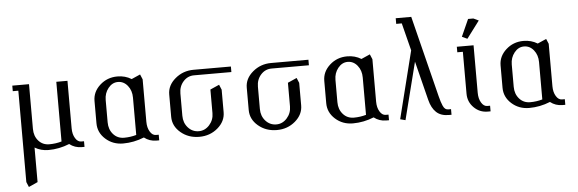

<svg xmlns="http://www.w3.org/2000/svg" viewBox="-49 -735 3295 1095"><g transform="rotate(-5 1598.0 -188.0)"><path d="M32.2 -352.1V-383.8H127.9V-127.9Q127.9 -86.4 151.9 -59.3Q175.8 -32.2 213.9 -32.2Q250 -32.2 284.2 -42V-383.8H348.1V-111.8Q348.1 -78.1 362.1 -55.2Q376 -32.2 396 -32.2H412.1V0H396Q356.4 0 326.2 -23.9Q267.6 0 206.1 0Q163.1 0 127.9 -21V176.8L76.2 200.2L64 170.9V-352.1Z M491.7 -127.9V-255.9Q491.7 -308.1 533.4 -345.9Q575.2 -383.8 633.8 -383.8Q678.2 -383.8 713.9 -361.8L763.7 -383.8L775.9 -355V-111.8Q775.9 -78.1 789.8 -55.2Q803.7 -32.2 823.7 -32.2H839.8V0H823.7Q784.2 0 753.9 -23.9Q695.3 0 633.8 0Q574.7 0 533.2 -37.4Q491.7 -74.7 491.7 -127.9ZM555.7 -127.9Q555.7 -86.9 579.8 -59.6Q604 -32.2 642.1 -32.2Q677.7 -32.2 711.9 -42V-255.9Q711.9 -296.4 689.5 -324.2Q667 -352.1 633.8 -352.1Q601.6 -352.1 578.6 -323.5Q555.7 -294.9 555.7 -255.9Z M919.4 -127.9V-255.9Q919.4 -307.6 964.4 -345.7Q1009.3 -383.8 1069.8 -383.8H1283.7V-352.1H1069.8Q1033.2 -352.1 1008.3 -324.2Q983.4 -296.4 983.4 -255.9V-127.9Q983.4 -87.4 1008.3 -59.8Q1033.2 -32.2 1069.8 -32.2Q1105 -32.2 1130.4 -60.5Q1155.8 -88.9 1155.8 -127.9V-263.2L1207.5 -286.1L1219.7 -256.8V-127.9Q1219.7 -75.7 1175.5 -37.8Q1131.3 0 1069.8 0Q1007.3 0 963.4 -37.4Q919.4 -74.7 919.4 -127.9Z M1363.3 -127.9V-255.9Q1363.3 -307.6 1408.2 -345.7Q1453.1 -383.8 1513.7 -383.8H1727.5V-352.1H1513.7Q1477.1 -352.1 1452.1 -324.2Q1427.2 -296.4 1427.2 -255.9V-127.9Q1427.2 -87.4 1452.1 -59.8Q1477.1 -32.2 1513.7 -32.2Q1548.8 -32.2 1574.2 -60.5Q1599.6 -88.9 1599.6 -127.9V-263.2L1651.4 -286.1L1663.6 -256.8V-127.9Q1663.6 -75.7 1619.4 -37.8Q1575.2 0 1513.7 0Q1451.2 0 1407.2 -37.4Q1363.3 -74.7 1363.3 -127.9Z M1807.1 -127.9V-255.9Q1807.1 -308.1 1848.9 -345.9Q1890.6 -383.8 1949.2 -383.8Q1993.7 -383.8 2029.3 -361.8L2079.1 -383.8L2091.3 -355V-111.8Q2091.3 -78.1 2105.2 -55.2Q2119.1 -32.2 2139.2 -32.2H2155.3V0H2139.2Q2099.6 0 2069.3 -23.9Q2010.7 0 1949.2 0Q1890.1 0 1848.6 -37.4Q1807.1 -74.7 1807.1 -127.9ZM1871.1 -127.9Q1871.1 -86.9 1895.3 -59.6Q1919.4 -32.2 1957.5 -32.2Q1993.2 -32.2 2027.3 -42V-255.9Q2027.3 -296.4 2004.9 -324.2Q1982.4 -352.1 1949.2 -352.1Q1917 -352.1 1894 -323.5Q1871.1 -294.9 1871.1 -255.9Z M2219.2 0 2315.9 -386.2 2275.9 -543.9H2244.1V-576.2H2333L2449.2 -111.8Q2454.6 -91.3 2458 -80.3Q2461.4 -69.3 2467 -56.4Q2472.7 -43.5 2480 -37.8Q2487.3 -32.2 2497.1 -32.2H2513.2V0H2497.1Q2452.1 0 2426 -24.7Q2399.9 -49.3 2388.2 -96.2L2332 -319.8L2249 7.8Z M2577.1 -352.1V-383.8H2672.9V-111.8Q2672.9 -78.1 2686.8 -55.2Q2700.7 -32.2 2720.7 -32.2H2736.8V0H2720.7Q2674.3 0 2641.6 -32.7Q2608.9 -65.4 2608.9 -111.8V-352.1ZM2610.8 -438 2654.8 -536.1H2685.1L2714.8 -522L2641.1 -423.8Z M2816.4 -127.9V-255.9Q2816.4 -308.1 2858.2 -345.9Q2899.9 -383.8 2958.5 -383.8Q3002.9 -383.8 3038.6 -361.8L3088.4 -383.8L3100.6 -355V-111.8Q3100.6 -78.1 3114.5 -55.2Q3128.4 -32.2 3148.4 -32.2H3164.6V0H3148.4Q3108.9 0 3078.6 -23.9Q3020 0 2958.5 0Q2899.4 0 2857.9 -37.4Q2816.4 -74.7 2816.4 -127.9ZM2880.4 -127.9Q2880.4 -86.9 2904.5 -59.6Q2928.7 -32.2 2966.8 -32.2Q3002.4 -32.2 3036.6 -42V-255.9Q3036.6 -296.4 3014.2 -324.2Q2991.7 -352.1 2958.5 -352.1Q2926.3 -352.1 2903.3 -323.5Q2880.4 -294.9 2880.4 -255.9Z"/></g></svg>

Font: Gawaa
Style: Regular
Weight: 400
Designer: T. Christopher White
Version: Version 1.0